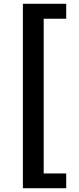

<svg xmlns="http://www.w3.org/2000/svg" viewBox="-20 -823 418 1015"><path d="M101 172H330V94H211V-724H330V-803H101Z"/></svg>

Font: Noto Sans CJK TC
Style: Bold
Weight: 700
Designer: Ryoko NISHIZUKA 西塚涼子 (kana, bopomofo & ideographs); Paul D. Hunt (Latin, Greek & Cyrillic); Sandoll Communications 산돌커뮤니
Foundry: Adobe
Version: Version 2.004;hotconv 1.0.118;makeotfexe 2.5.65603